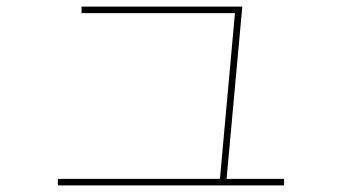

<svg xmlns="http://www.w3.org/2000/svg" viewBox="-20 -572 1040 584"><path d="M648 -17 696 -547 711 -532H228V-552H717L668 -15ZM156 -8V-28H844V-8Z"/></svg>

Font: M PLUS 1 Thin
Style: Regular
Weight: 100
Designer: Coji Morishita
Foundry: UNDERFOREST DESIGN
Version: Version 1.001